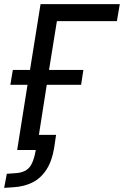

<svg xmlns="http://www.w3.org/2000/svg" viewBox="-21 -725 599 928"><path d="M-1 183 12 115 54 112Q100 109 121 84Q142 59 152 0H62L112 -315H29L41 -387H124L175 -705H558L544 -623H254L216 -387H382L371 -315H205L167 -73H250L241 -12Q231 52 204 94Q177 136 136.5 156.5Q96 177 44 180Z"/></svg>

Font: Nunito Sans 7pt Condensed Medium
Style: Italic
Weight: 500
Width: 3
Italic angle: -9°
Designer: Vernon Adams
Foundry: Vernon Adams
Version: Version 3.101;gftools[0.9.27]